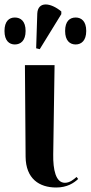

<svg xmlns="http://www.w3.org/2000/svg" viewBox="-32 -826 404 855"><path d="M145 -607 241 -763V-775C193 -815 137 -821 134 -766L129 -611ZM34 -628C60 -628 82 -645 82 -688C82 -732 60 -748 34 -748C9 -748 -12 -732 -12 -688C-12 -645 9 -628 34 -628ZM305 -628C330 -628 352 -645 352 -688C352 -732 330 -748 305 -748C279 -748 258 -732 258 -688C258 -645 279 -628 305 -628ZM218 9C267 9 297 -11 316 -29L309 -38C296 -27 279 -12 257 -12C216 -12 204 -71 205 -138L211 -536H79L82 -128C83 -30 143 9 218 9Z"/></svg>

Font: Noto Serif Display SemiBold
Style: Regular
Weight: 600
Designer: Monotype Design Team
Foundry: Monotype Imaging Inc.
Version: Version 2.009